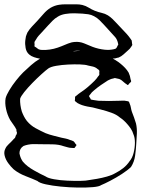

<svg xmlns="http://www.w3.org/2000/svg" viewBox="-58 -827 668 888"><path d="M572 -160Q571 -138 567 -108Q563 -78 548 -55Q533 -40 506 -22.5Q479 -5 452 9Q425 23 410 29Q401 36 371.5 38.5Q342 41 302.5 40.5Q263 40 223 36Q183 32 153.5 25.5Q124 19 115 10Q93 0 60.5 -12.5Q28 -25 5 -44Q-8 -56 -20 -72.5Q-32 -89 -36.5 -107Q-41 -125 -33 -140Q-28 -151 -17.5 -160.5Q-7 -170 1 -179Q3 -182 6 -184.5Q9 -187 11 -189Q13 -192 15 -200Q17 -202 18.5 -205Q20 -208 20 -210Q21 -212 20 -215.5Q19 -219 18 -221Q18 -223 18 -226Q18 -229 16 -231Q15 -234 11 -240Q6 -248 0 -256Q-6 -264 -11 -272Q-24 -295 -30 -323Q-36 -351 -32 -373Q-28 -388 -14.5 -410.5Q-1 -433 16.5 -455Q34 -477 49 -492Q67 -509 85.5 -525.5Q104 -542 126 -555Q135 -564 162.5 -571.5Q190 -579 226.5 -584Q263 -589 299 -591Q335 -593 362.5 -591Q390 -589 399 -582Q422 -575 450 -562.5Q478 -550 500 -532Q511 -523 520.5 -513Q530 -503 537 -491Q544 -476 546 -460Q547 -458 548 -454.5Q549 -451 548 -449Q547 -447 544.5 -445Q542 -443 540 -441Q539 -440 537 -437Q535 -434 533 -434Q532 -433 531 -434.5Q530 -436 528 -437Q525 -439 522 -441Q519 -443 517 -445Q512 -449 507 -453.5Q502 -458 497 -460Q494 -462 490 -462.5Q486 -463 483 -464Q477 -466 474 -466Q470 -466 466 -464Q459 -463 453 -460.5Q447 -458 441 -455Q425 -445 408.5 -433.5Q392 -422 378 -410Q366 -401 359 -390Q358 -389 356 -386.5Q354 -384 354 -383Q354 -379 358 -375Q359 -374 360 -371.5Q361 -369 362 -367Q363 -366 366 -366Q369 -366 370 -365Q377 -364 383.5 -363Q390 -362 397 -361Q446 -359 494 -361Q502 -361 510 -361.5Q518 -362 526 -360Q528 -359 532 -359Q536 -359 537 -357Q539 -356 540 -352.5Q541 -349 542 -347Q546 -338 547.5 -328.5Q549 -319 552 -310Q557 -297 562 -283.5Q567 -270 571 -256Q576 -234 575 -209.5Q574 -185 572 -160ZM528 -256Q521 -264 513 -271Q505 -278 496 -284Q481 -297 457.5 -305.5Q434 -314 410 -320Q386 -326 371 -330Q358 -332 345.5 -334.5Q333 -337 321 -341Q316 -343 311 -345Q306 -347 301 -350Q299 -352 294.5 -355Q290 -358 288 -361L289 -369Q289 -371 289 -375Q289 -379 290 -380Q291 -382 293 -383Q295 -384 296 -385Q301 -389 305 -392.5Q309 -396 314 -399Q331 -410 347.5 -424Q364 -438 379 -453Q389 -463 396 -474Q401 -479 401 -481Q402 -483 401.5 -485.5Q401 -488 401 -489Q401 -491 401.5 -495Q402 -499 401 -501Q400 -503 397.5 -505Q395 -507 393 -508Q384 -516 372 -519Q360 -522 349 -524Q338 -528 312.5 -529Q287 -530 257 -528.5Q227 -527 201.5 -522.5Q176 -518 165 -510Q154 -502 133.5 -483.5Q113 -465 91.5 -443Q70 -421 54 -401Q38 -381 35 -370Q34 -341 43 -311Q47 -300 53 -288.5Q59 -277 66 -268Q83 -247 107 -234Q131 -221 153 -211Q171 -204 189.5 -199.5Q208 -195 227 -190Q237 -188 246.5 -186Q256 -184 265 -180Q270 -179 274.5 -177Q279 -175 283 -173Q285 -171 287.5 -167.5Q290 -164 291 -162Q292 -161 294 -159Q296 -157 296 -156Q296 -155 293 -151.5Q290 -148 287 -143Q285 -142 280 -142.5Q275 -143 273 -143Q263 -143 254 -146Q245 -149 236 -151Q214 -159 184 -159.5Q154 -160 131 -160Q116 -160 101 -160.5Q86 -161 72 -158Q68 -157 61.5 -155.5Q55 -154 51 -152Q32 -140 32 -118Q32 -115 34 -109Q36 -101 39.5 -93.5Q43 -86 48 -79Q67 -57 99 -39Q131 -21 153 -11Q164 -3 192 2Q220 7 253 8.5Q286 10 314 9.5Q342 9 353 6Q368 4 391 0Q414 -4 437 -10.5Q460 -17 475 -26Q495 -36 512 -49.5Q529 -63 541 -81Q554 -96 560 -120Q566 -144 566 -167.5Q566 -191 559 -206Q555 -220 547 -232Q539 -244 528 -256ZM475 -557Q432 -551 391 -564Q371 -570 350.5 -580.5Q330 -591 308 -592Q286 -594 265.5 -585Q245 -576 225 -569Q203 -560 175.5 -556.5Q148 -553 125 -556Q113 -558 99.5 -562.5Q86 -567 77 -575Q64 -586 60.5 -605Q57 -624 59 -640Q60 -645 60.5 -650Q61 -655 62 -659Q64 -664 65.5 -668.5Q67 -673 69 -677Q78 -692 90.5 -705Q103 -718 115 -731Q129 -746 143.5 -763Q158 -780 176 -791Q195 -802 216 -805Q230 -807 243 -807Q256 -807 269 -807Q283 -807 296.5 -807Q310 -807 323 -804Q339 -800 352.5 -791.5Q366 -783 381 -777Q396 -771 412 -767.5Q428 -764 441 -756Q452 -749 462 -739.5Q472 -730 480 -721L528 -670Q533 -665 536.5 -660Q540 -655 544 -650L551 -640Q552 -637 552 -632.5Q552 -628 553 -624Q553 -623 553.5 -622Q554 -621 554 -619L549 -611Q543 -601 534 -594Q524 -585 513.5 -575.5Q503 -566 491 -561Q488 -560 484 -559.5Q480 -559 475 -557ZM425 -710Q415 -721 403 -733Q391 -745 377 -752Q364 -759 350.5 -761Q337 -763 323 -764Q308 -765 287 -765.5Q266 -766 244.5 -762.5Q223 -759 208 -749Q196 -742 185.5 -731.5Q175 -721 165 -710Q157 -702 149.5 -693Q142 -684 134 -676Q127 -669 120.5 -661.5Q114 -654 109 -645Q108 -643 105.5 -639.5Q103 -636 102 -634Q101 -631 101.5 -627Q102 -623 102 -620Q102 -619 101.5 -616Q101 -613 102 -612Q104 -610 107.5 -608.5Q111 -607 112 -605Q114 -604 116.5 -602Q119 -600 121 -599Q128 -596 137 -596Q146 -596 153 -596Q173 -597 191 -601.5Q209 -606 226 -613Q241 -619 256.5 -625.5Q272 -632 288 -633Q310 -635 331 -626.5Q352 -618 371 -610Q398 -600 427 -597Q438 -596 447.5 -596.5Q457 -597 467 -599Q469 -600 472.5 -600.5Q476 -601 477 -602Q480 -604 482.5 -608.5Q485 -613 486 -616Q487 -618 488 -619Q489 -620 489 -621Q489 -622 488.5 -623.5Q488 -625 488 -626Q487 -630 486 -634Q485 -638 483 -642Q480 -649 475 -655Q470 -661 465 -666Z"/></svg>

Font: Rubik Vinyl
Style: Regular
Weight: 400
Designer: Hubert and Fischer, NaN
Foundry: Hubert and Fischer, NaN
Version: Version 2.200